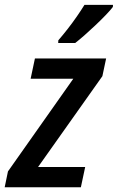

<svg xmlns="http://www.w3.org/2000/svg" viewBox="-48 -786 495 806"><path d="M-28.3 0 -14.6 -66.4 259.8 -455.6H80.6L98.6 -540.5H397.5L381.8 -466.3L111.8 -85H309.6L291.5 0ZM196.3 -605.5 196.8 -616.7Q216.3 -639.2 236.3 -664.8Q256.3 -690.4 274.4 -716.6Q292.5 -742.7 306.6 -765.6H426.3L425.8 -756.8Q415.5 -743.2 395.8 -722.7Q376 -702.1 352.5 -679.9Q329.1 -657.7 306.6 -637.9Q284.2 -618.2 267.6 -605.5Z"/></svg>

Font: Open Sans SemiCondensed SemiBold
Style: Italic
Weight: 600
Width: 4
Italic angle: -12°
Designer: Monotype Design Team
Foundry: Monotype Imaging Inc.
Version: Version 3.000